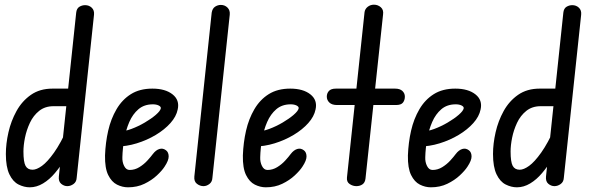

<svg xmlns="http://www.w3.org/2000/svg" viewBox="-20 -794 2536 819"><path d="M267 0Q253 0 241 -10Q229 -20 231 -41L305 -740Q307 -758 318.5 -765Q330 -772 343 -772Q360 -772 371.5 -761Q383 -750 381 -731L307 -35Q306 -18 293.5 -9Q281 0 267 0ZM5 -137Q5 -181 16 -229.5Q27 -278 50.5 -320.5Q74 -363 112 -389.5Q150 -416 204 -416H296L288 -341H208Q172 -341 147 -321Q122 -301 107.5 -270Q93 -239 86.5 -206.5Q80 -174 80 -148Q80 -103 89 -86.5Q98 -70 119 -70Q136 -70 159 -86.5Q182 -103 210.5 -143Q239 -183 269 -250L258 -116Q238 -84 214.5 -56Q191 -28 163.5 -11.5Q136 5 107 5Q83 5 59 -7Q35 -19 20 -50.5Q5 -82 5 -137Z M526 5Q502 5 479 -6.5Q456 -18 441.5 -47.5Q427 -77 428 -131Q430 -186 441.5 -236.5Q453 -287 477 -328Q501 -369 538.5 -392.5Q576 -416 630 -416Q685 -416 716 -391.5Q747 -367 738 -327Q732 -297 707 -269Q682 -241 644.5 -218.5Q607 -196 563 -182.5Q519 -169 476 -169L486 -233Q511 -233 540.5 -244Q570 -255 598 -271.5Q626 -288 645 -304.5Q664 -321 666 -332Q667 -339 657 -344Q647 -349 632 -349Q595 -349 570.5 -328Q546 -307 531.5 -273.5Q517 -240 510 -200.5Q503 -161 502 -124Q501 -103 509.5 -86Q518 -69 533 -69Q555 -69 574.5 -81Q594 -93 609 -109.5Q624 -126 632 -137Q645 -154 660 -158.5Q675 -163 688 -153Q699 -145 699.5 -127.5Q700 -110 682 -83Q671 -66 649 -45.5Q627 -25 596 -10Q565 5 526 5Z M848 0Q833 0 820 -10Q807 -20 809 -41L883 -740Q886 -758 897.5 -765.5Q909 -773 922 -773Q939 -773 950.5 -761.5Q962 -750 960 -731L886 -35Q885 -18 873 -9Q861 0 848 0Z M1114 5Q1090 5 1067 -6.5Q1044 -18 1029.5 -47.5Q1015 -77 1016 -131Q1018 -186 1029.5 -236.5Q1041 -287 1065 -328Q1089 -369 1126.5 -392.5Q1164 -416 1218 -416Q1273 -416 1304 -391.5Q1335 -367 1326 -327Q1320 -297 1295 -269Q1270 -241 1232.5 -218.5Q1195 -196 1151 -182.5Q1107 -169 1064 -169L1074 -233Q1099 -233 1128.5 -244Q1158 -255 1186 -271.5Q1214 -288 1233 -304.5Q1252 -321 1254 -332Q1255 -339 1245 -344Q1235 -349 1220 -349Q1183 -349 1158.5 -328Q1134 -307 1119.5 -273.5Q1105 -240 1098 -200.5Q1091 -161 1090 -124Q1089 -103 1097.5 -86Q1106 -69 1121 -69Q1143 -69 1162.5 -81Q1182 -93 1197 -109.5Q1212 -126 1220 -137Q1233 -154 1248 -158.5Q1263 -163 1276 -153Q1287 -145 1287.5 -127.5Q1288 -110 1270 -83Q1259 -66 1237 -45.5Q1215 -25 1184 -10Q1153 5 1114 5Z M1500 0Q1485 0 1471.5 -9Q1458 -18 1460 -37L1535 -742Q1537 -756 1548.5 -765Q1560 -774 1575 -774Q1592 -774 1604.5 -763Q1617 -752 1614 -732L1539 -32Q1537 -15 1526 -7.5Q1515 0 1500 0ZM1374 -382Q1374 -396 1383 -406Q1392 -416 1413 -416H1665Q1686 -416 1696.5 -406Q1707 -396 1707 -382Q1707 -367 1699 -356.5Q1691 -346 1669 -346H1418Q1396 -346 1385 -356.5Q1374 -367 1374 -382Z M1818 5Q1794 5 1771 -6.5Q1748 -18 1733.5 -47.5Q1719 -77 1720 -131Q1722 -186 1733.5 -236.5Q1745 -287 1769 -328Q1793 -369 1830.5 -392.5Q1868 -416 1922 -416Q1977 -416 2008 -391.5Q2039 -367 2030 -327Q2024 -297 1999 -269Q1974 -241 1936.5 -218.5Q1899 -196 1855 -182.5Q1811 -169 1768 -169L1778 -233Q1803 -233 1832.5 -244Q1862 -255 1890 -271.5Q1918 -288 1937 -304.5Q1956 -321 1958 -332Q1959 -339 1949 -344Q1939 -349 1924 -349Q1887 -349 1862.5 -328Q1838 -307 1823.5 -273.5Q1809 -240 1802 -200.5Q1795 -161 1794 -124Q1793 -103 1801.5 -86Q1810 -69 1825 -69Q1847 -69 1866.5 -81Q1886 -93 1901 -109.5Q1916 -126 1924 -137Q1937 -154 1952 -158.5Q1967 -163 1980 -153Q1991 -145 1991.5 -127.5Q1992 -110 1974 -83Q1963 -66 1941 -45.5Q1919 -25 1888 -10Q1857 5 1818 5Z M2345 0Q2331 0 2319 -10Q2307 -20 2309 -41L2383 -740Q2385 -758 2396.5 -765Q2408 -772 2421 -772Q2438 -772 2449.5 -761Q2461 -750 2459 -731L2385 -35Q2384 -18 2371.5 -9Q2359 0 2345 0ZM2083 -137Q2083 -181 2094 -229.5Q2105 -278 2128.5 -320.5Q2152 -363 2190 -389.5Q2228 -416 2282 -416H2374L2366 -341H2286Q2250 -341 2225 -321Q2200 -301 2185.5 -270Q2171 -239 2164.5 -206.5Q2158 -174 2158 -148Q2158 -103 2167 -86.5Q2176 -70 2197 -70Q2214 -70 2237 -86.5Q2260 -103 2288.5 -143Q2317 -183 2347 -250L2336 -116Q2316 -84 2292.5 -56Q2269 -28 2241.5 -11.5Q2214 5 2185 5Q2161 5 2137 -7Q2113 -19 2098 -50.5Q2083 -82 2083 -137Z"/></svg>

Font: Edu NSW ACT Foundation Medium
Style: Regular
Weight: 500
Version: Version 1.003